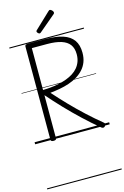

<svg xmlns="http://www.w3.org/2000/svg" viewBox="-225 -1295 1188 1833"><g transform="rotate(-15 368.5 -378.5)"><path d="M179 14Q165 14 158.5 9.5Q152 5 152 -6V-926Q152 -936 159 -940.5Q166 -945 180 -945H355Q459 -945 527 -922.5Q595 -900 629 -852.5Q663 -805 663 -728Q663 -677 647.5 -636.5Q632 -596 603.5 -565Q575 -534 537.5 -511.5Q500 -489 455.5 -474Q411 -459 363.5 -450.5Q316 -442 268 -437Q330 -367 398.5 -296Q467 -225 540 -157.5Q613 -90 689 -28Q697 -21 697.5 -12.5Q698 -4 686 8Q677 16 668.5 15.5Q660 15 651 8Q571 -58 493.5 -131Q416 -204 344 -279.5Q272 -355 207 -430V-6Q207 5 200.5 9.5Q194 14 179 14ZM207 -481Q248 -482 289 -486Q330 -490 369.5 -499Q409 -508 444 -521Q479 -534 509 -553Q539 -572 560.5 -597.5Q582 -623 594 -655.5Q606 -688 606 -728Q606 -787 579 -823.5Q552 -860 497 -877.5Q442 -895 359 -895H207ZM316 -1011Q309 -1011 300 -1020Q291 -1029 291 -1036Q291 -1038 292 -1041.5Q293 -1045 297 -1048L451 -1194Q456 -1197 458.5 -1200Q461 -1203 466 -1203Q472 -1203 480 -1197.5Q488 -1192 493.5 -1184Q499 -1176 499 -1169Q499 -1165 498 -1162Q497 -1159 491 -1154L330 -1018Q325 -1015 322.5 -1013Q320 -1011 316 -1011ZM0 436H737V446H0ZM0 -20H737V0H0ZM0 -505H737V-500H0ZM0 -956H737V-946H0Z"/></g></svg>

Font: Playwrite HU Guides
Style: Regular
Weight: 400
Designer: Veronika Burian, José Scaglione
Foundry: TypeTogether
Version: Version 1.003